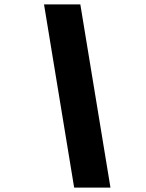

<svg xmlns="http://www.w3.org/2000/svg" viewBox="-20 -750 660 870"><path d="M316 100H480.5L344 -730H179.5Z"/></svg>

Font: Monaspace Krypton ExtraBold
Style: Italic
Weight: 800
Italic angle: -11°
Designer: Riley Cran & the Lettermatic Team
Foundry: Lettermatic
Version: Version 1.101 (Monaspace Krypton)